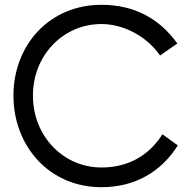

<svg xmlns="http://www.w3.org/2000/svg" viewBox="-20 -766 800 799"><path d="M402 13C544 13 652 -53 720 -161L656 -207C595 -112 506 -69 402 -69C244 -69 117 -199 117 -368C117 -537 244 -666 402 -666C494 -666 591 -615 646 -535L718 -585C644 -688 540 -746 402 -746C185 -746 36 -578 36 -368C36 -158 185 13 402 13Z"/></svg>

Font: Kreadon Medium
Style: Regular
Weight: 500
Designer: kohakuno
Foundry: StudioGnu
Version: Version 1.000;Glyphs 3.1.2 (3151)